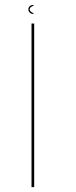

<svg xmlns="http://www.w3.org/2000/svg" viewBox="-20 -772 314 792"><path d="M110 0H121V-675H110ZM116 -714.5Q123.5 -714.5 113 -720.2Q102.5 -726 102.5 -733.5Q102.5 -741 113.2 -746.2Q124 -751.5 116 -751.5Q108 -751.5 102.5 -746.2Q97 -741 97 -733.5Q97 -725.5 102.8 -720Q108.5 -714.5 116 -714.5Z"/></svg>

Font: Anybody Expanded Thin
Style: Regular
Weight: 250
Width: 7
Version: Version 1.113;gftools[0.9.25]